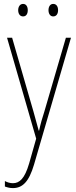

<svg xmlns="http://www.w3.org/2000/svg" viewBox="-20 -720 390 982"><path d="M73 -668C73 -651 81 -636 98 -636C114 -636 122 -649 122 -668C122 -686 114 -700 98 -700C81 -700 73 -684 73 -668ZM228 -668C228 -651 236 -636 252 -636C269 -636 277 -650 277 -668C277 -686 269 -700 252 -700C236 -700 228 -685 228 -668ZM16 -527 165 -11 129 116C106 195 79 217 46 217C32 217 18 213 5 206V234C19 239 31 242 46 242C95 242 128 210 154 122L343 -527H317L207 -150C196 -116 188 -89 180 -52H178C173 -71 169 -86 151 -150L42 -527Z"/></svg>

Font: Noto Sans Armenian Condensed Thin
Style: Regular
Weight: 100
Width: 3
Designer: Monotype Design Team
Foundry: Monotype Imaging Inc.
Version: Version 2.008